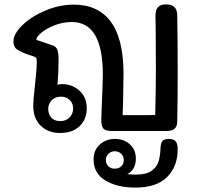

<svg xmlns="http://www.w3.org/2000/svg" viewBox="-20 -602 910 872"><path d="M145 -421 216 -397Q235 -391 240.5 -376Q246 -361 246 -329Q246 -271 241 -217Q251 -220 262 -220Q308 -220 341 -190Q374 -160 374 -110Q374 -60 341.5 -29Q309 2 253 2Q199 2 165 -31Q131 -64 131 -122Q131 -148 138 -207Q139 -219 143 -257.5Q147 -296 147 -319Q147 -332 145.5 -336.5Q144 -341 137 -344Q128 -348 111 -353Q78 -364 59.5 -376Q41 -388 41 -413Q41 -448 81.5 -487.5Q122 -527 186 -554Q250 -581 315 -581Q426 -581 483.5 -503Q541 -425 541 -266Q541 -225 539 -143Q537 -97 537 -79H616Q668 -79 685 -80Q688 -209 688 -283L687 -479Q686 -503 686 -530Q686 -556 697 -569Q708 -582 734 -582Q785 -582 785 -532Q787 -422 787 -266Q787 -164 785 -50Q785 -28 773 -17.5Q761 -7 735 -7H489Q461 -7 450.5 -17Q440 -27 440 -55L442 -118Q447 -233 447 -264Q447 -502 306 -502Q267 -502 230 -488Q193 -474 169 -454.5Q145 -435 145 -421ZM199 -107Q199 -84 213 -68Q227 -52 254 -52Q279 -52 295.5 -68Q312 -84 312 -109Q312 -133 296.5 -148Q281 -163 257 -163Q230 -163 214.5 -146.5Q199 -130 199 -107ZM787 76Q787 154 739 202Q691 250 595 250Q512 250 458.5 217.5Q405 185 405 123Q405 80 433 54.5Q461 29 502 29Q543 29 570 53.5Q597 78 597 118Q597 169 558 189Q582 191 596 191Q644 191 668 174Q692 157 700 131.5Q708 106 709 69Q710 49 717.5 39Q725 29 748 29Q770 29 778.5 40.5Q787 52 787 76ZM501 164Q521 164 532 152Q543 140 542 124Q542 107 530 96Q518 85 501 85Q485 85 473 96Q461 107 461 124Q461 141 471.5 152.5Q482 164 501 164Z"/></svg>

Font: Mali Medium
Style: Regular
Weight: 500
Version: Version 1.000; ttfautohint (v1.6)